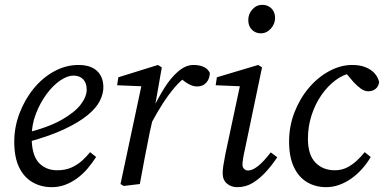

<svg xmlns="http://www.w3.org/2000/svg" viewBox="-20 -762 1594 795"><path d="M194 13Q150 13 114.5 -7.5Q79 -28 59 -69.5Q39 -111 39 -175Q39 -236 61 -293.5Q83 -351 120 -396Q157 -441 205 -467Q253 -493 305 -493Q355 -493 381.5 -468.5Q408 -444 408 -400Q408 -374 393.5 -344.5Q379 -315 342.5 -285Q306 -255 244 -226Q182 -197 88 -172L85 -211Q179 -234 234.5 -265.5Q290 -297 314.5 -329.5Q339 -362 339 -391Q339 -418 324.5 -433.5Q310 -449 284 -449Q259 -449 229 -428.5Q199 -408 172.5 -372Q146 -336 128.5 -290.5Q111 -245 111 -195Q111 -121 140 -89Q169 -57 217 -57Q250 -57 275 -68Q300 -79 319.5 -96.5Q339 -114 353 -132L378 -112Q362 -87 342.5 -64Q323 -41 299 -23.5Q275 -6 249 3.5Q223 13 194 13Z M606 -251 596 -309H612Q634 -355 660.5 -397.5Q687 -440 718 -466.5Q749 -493 781 -493Q805 -493 822.5 -485.5Q840 -478 849 -460Q848 -435 834 -419.5Q820 -404 796 -404Q779 -404 761 -414Q743 -424 726 -440L713 -453H764L754 -448Q726 -427 701.5 -398Q677 -369 653.5 -332.5Q630 -296 606 -251ZM479 0 569 -423 586 -404 465 -409 470 -442 634 -493 650 -483 623 -329 622 -312 600 -214Q589 -161 579 -107.5Q569 -54 559 0L492 8Z M902 -45Q902 -58 904.5 -75Q907 -92 913 -123L977 -423L994 -404L873 -409L878 -442L1049 -493L1065 -483L994 -143Q989 -122 986.5 -105.5Q984 -89 984 -80Q984 -69 991 -62.5Q998 -56 1007 -56Q1025 -56 1048 -74Q1071 -92 1101 -131L1128 -111Q1107 -79 1081.5 -51Q1056 -23 1027 -5Q998 13 962 13Q937 13 919.5 -2Q902 -17 902 -45ZM1060 -624Q1038 -624 1023 -639Q1008 -654 1008 -679Q1008 -704 1025 -723Q1042 -742 1066 -742Q1089 -742 1104 -727Q1119 -712 1119 -688Q1119 -663 1101.5 -643.5Q1084 -624 1060 -624Z M1331 13Q1286 13 1251 -8Q1216 -29 1196.5 -71Q1177 -113 1177 -176Q1177 -240 1199.5 -297.5Q1222 -355 1259.5 -399Q1297 -443 1344 -468Q1391 -493 1438 -493Q1471 -493 1494 -483.5Q1517 -474 1531 -458.5Q1545 -443 1550 -422Q1547 -403 1534.5 -393.5Q1522 -384 1505 -384Q1489 -384 1474 -395Q1459 -406 1444 -422L1401 -473H1456V-460H1436Q1402 -454 1369.5 -430Q1337 -406 1311 -368.5Q1285 -331 1270 -284.5Q1255 -238 1255 -188Q1255 -121 1286 -89Q1317 -57 1366 -57Q1394 -57 1416 -68Q1438 -79 1457 -96.5Q1476 -114 1490 -132L1515 -112Q1500 -86 1479.5 -63Q1459 -40 1435 -23Q1411 -6 1384.5 3.5Q1358 13 1331 13Z"/></svg>

Font: Source Serif 4 18pt
Style: Italic
Weight: 400
Italic angle: -12°
Designer: Frank Grießhammer
Foundry: Adobe Systems Incorporated
Version: Version 4.004;hotconv 1.0.116;makeotfexe 2.5.65601